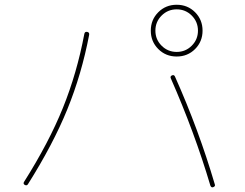

<svg xmlns="http://www.w3.org/2000/svg" viewBox="-20 -820 1040 815"><path d="M793.9 -753.9Q767.6 -780.3 730 -780.3Q692.4 -780.3 666 -753.9Q639.6 -727.5 639.6 -689.9Q639.6 -652.3 666 -626Q692.4 -599.6 730 -599.6Q767.6 -599.6 793.9 -626Q820.3 -652.3 820.3 -689.9Q820.3 -727.5 793.9 -753.9ZM808.1 -611.8Q776.4 -580.1 730 -580.1Q683.6 -580.1 651.9 -611.8Q620.1 -643.6 620.1 -689.9Q620.1 -736.3 651.9 -768.1Q683.6 -799.8 730 -799.8Q776.4 -799.8 808.1 -768.1Q839.8 -736.3 839.8 -689.9Q839.8 -643.6 808.1 -611.8ZM722.7 -495.1Q823.2 -270.5 891.6 -38.1Q895.5 -29.3 884.8 -25.4Q877 -22.5 873 -32.2Q805.7 -258.8 705.1 -487.3Q701.2 -496.1 710 -500Q718.8 -503.9 722.7 -495.1ZM85 -35.2Q77.1 -40 82 -47.9Q187.5 -214.8 247.1 -362.3Q306.6 -509.8 337.9 -675.8Q339.8 -686.5 350.1 -684.6Q360.4 -682.6 358.4 -671.9Q326.2 -503.9 265.6 -355.5Q205.1 -207 98.6 -38.1Q93.8 -30.3 85 -35.2Z"/></svg>

Font: Rounded-X Mgen+ 2m thin
Style: Regular
Weight: 100
Designer: [Source Han Sans]
Ryoko NISHIZUKA  (kana & ideographs); Paul D. Hunt (Latin, Greek & Cyrillic); Wenlong ZHANG  (bopomofo
Version: Version 1.059.20150602